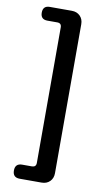

<svg xmlns="http://www.w3.org/2000/svg" viewBox="-103 -832 575 1049"><g transform="rotate(10 184.5 -307.5)"><path d="M85.9 168.9Q46.9 168.9 46.9 129.9Q46.9 90.8 85.9 90.8H139.6Q163.1 90.8 163.1 67.4V-684.6Q163.1 -708 139.6 -708H85Q46.9 -708 46.9 -746.1Q46.9 -784.2 85 -784.2H207Q235.4 -784.2 252.9 -766.6Q270.5 -749 270.5 -720.7V105.5Q270.5 133.8 252.9 151.4Q235.4 168.9 207 168.9H158.2Z"/></g></svg>

Font: Bpmf GenSen Rounded B
Style: B
Weight: 700
Foundry: But Ko
Version: Version 1.320